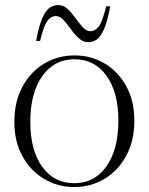

<svg xmlns="http://www.w3.org/2000/svg" viewBox="-20 -746 601 776"><path d="M279 10Q213.5 10 158.8 -22.5Q104 -55 71 -114.2Q38 -173.5 38 -253.5Q38 -335 70.5 -395.2Q103 -455.5 158.2 -488.8Q213.5 -522 282 -522Q348 -522 402.8 -489.5Q457.5 -457 490.2 -398Q523 -339 523 -258.5Q523 -177 490.2 -116.5Q457.5 -56 402 -23Q346.5 10 279 10ZM280 -5.5Q362 -5.5 410.2 -73.8Q458.5 -142 458.5 -258.5Q458.5 -373 410.5 -439.8Q362.5 -506.5 281 -506.5Q199 -506.5 150.8 -438.2Q102.5 -370 102.5 -253.5Q102.5 -139 150.5 -72.2Q198.5 -5.5 280 -5.5ZM425.5 -720.5Q414 -658.5 400 -627.2Q386 -596 370.5 -585.8Q355 -575.5 337.5 -575.5Q316 -575.5 298.8 -591.2Q281.5 -607 266.5 -628Q251.5 -649 237 -665Q222.5 -681 206.5 -681Q185 -681 170.5 -660.2Q156 -639.5 142 -580.5H126Q137.5 -642.5 151.5 -673.8Q165.5 -705 181.5 -715.2Q197.5 -725.5 216 -725.5Q236.5 -725.5 253.2 -709.8Q270 -694 285 -673Q300 -652 314.5 -636Q329 -620 344.5 -620Q366 -620 380.5 -640.8Q395 -661.5 409 -720.5Z"/></svg>

Font: Newsreader 72pt Light
Style: Regular
Weight: 300
Designer: Hugues Gentile
Foundry: Production Type
Version: Version 1.003; ttfautohint (v1.8.3)